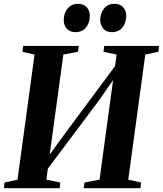

<svg xmlns="http://www.w3.org/2000/svg" viewBox="-28 -983 850 1003"><path d="M-7.5 0 -4.5 -29.5 63.5 -44.5 152.5 -698 89 -712.5 93 -743H383.5L379.5 -712.5L303 -698L224.5 -123.5L200 -132L314.5 -289.5L606 -682L567 -593L581 -698L512.5 -712.5L516.5 -743H802.5L799.5 -712.5L731 -698L642 -44.5L709 -29.5L705.5 0H409.5L413.5 -29.5L492 -44.5L568 -602.5L594.5 -610.5L491.5 -462L185.5 -53.5L228 -144.5L214 -44.5L287 -29.5L283.5 0ZM365.5 -815Q337.5 -815 321 -833.2Q304.5 -851.5 305 -880Q305.5 -915 325.8 -939Q346 -963 379 -963Q410.5 -963 426 -944.5Q441.5 -926 441 -899.5Q441 -864.5 421.5 -839.8Q402 -815 365.5 -815ZM556 -815Q528 -815 511.8 -833.2Q495.5 -851.5 495.5 -880Q496 -915 516 -939Q536 -963 569 -963Q600.5 -963 616 -944.5Q631.5 -926 631.5 -899.5Q631 -864.5 611.8 -839.8Q592.5 -815 556 -815Z"/></svg>

Font: Merriweather 96pt
Style: Bold Italic
Weight: 700
Italic angle: -7.8°
Version: Version 2.101